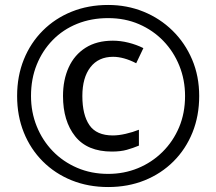

<svg xmlns="http://www.w3.org/2000/svg" viewBox="-20 -744 872 774"><path d="M431 -133Q332 -133 283 -194.5Q234 -256 234 -357Q234 -422 257 -472.5Q280 -523 325 -551.5Q370 -580 435 -580Q466 -580 498 -572Q530 -564 558 -550L529 -489Q504 -502 480.5 -508.5Q457 -515 436 -515Q377 -515 344.5 -473Q312 -431 312 -357Q312 -281 340.5 -239.5Q369 -198 435 -198Q458 -198 486.5 -204.5Q515 -211 540 -221V-157Q516 -147 491 -140Q466 -133 431 -133ZM416 10Q336 10 269 -17Q202 -44 152.5 -93.5Q103 -143 76 -210Q49 -277 49 -357Q49 -437 76 -504Q103 -571 152.5 -620.5Q202 -670 269 -697Q336 -724 416 -724Q492 -724 558.5 -697Q625 -670 675.5 -620.5Q726 -571 754.5 -504Q783 -437 783 -357Q783 -277 756 -210Q729 -143 679.5 -93.5Q630 -44 563 -17Q496 10 416 10ZM416 -43Q480 -43 536 -66Q592 -89 635 -131.5Q678 -174 702 -231Q726 -288 726 -357Q726 -422 703 -479Q680 -536 638.5 -579Q597 -622 540.5 -646.5Q484 -671 416 -671Q348 -671 291 -648Q234 -625 192.5 -582.5Q151 -540 128 -483Q105 -426 105 -357Q105 -292 128 -235Q151 -178 192.5 -135Q234 -92 291 -67.5Q348 -43 416 -43Z"/></svg>

Font: Noto Sans Cham
Style: Regular
Weight: 400
Designer: Monotype Design Team
Foundry: Monotype Imaging Inc.
Version: Version 2.002